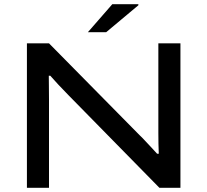

<svg xmlns="http://www.w3.org/2000/svg" viewBox="-20 -893 986 913"><path d="M108 0V-687H213L644 -250Q655 -240 670 -223.5Q685 -207 700.5 -191Q716 -175 727 -162H735Q734 -181 733.5 -209.5Q733 -238 733 -260V-687H838V0H738L305 -441Q282 -464 257.5 -490.5Q233 -517 219 -533H212Q212 -516 212.5 -484.5Q213 -453 213 -421V0ZM398 -740 514 -873H638V-868L485 -740Z"/></svg>

Font: Archivo Expanded
Style: Regular
Weight: 400
Width: 7
Designer: Hector Gatti
Foundry: Omnibus-Type
Version: Version 2.001